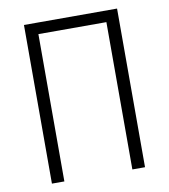

<svg xmlns="http://www.w3.org/2000/svg" viewBox="-81 -783 747 851"><g transform="rotate(-10 293.0 -357.0)"><path d="M84 0H140V-663H446V0H503V-714H84Z"/></g></svg>

Font: Noto Sans Display SemiCondensed Light
Style: Regular
Weight: 300
Width: 4
Designer: Monotype Design Team
Foundry: Monotype Imaging Inc.
Version: Version 1.900